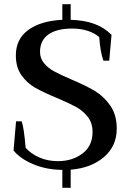

<svg xmlns="http://www.w3.org/2000/svg" viewBox="-20 -805 604 921"><path d="M319 9V96H279V10Q202 9 140 -17Q78 -43 45 -83L57 -223H84Q95 -192 103 -96Q129 -67 169 -49.5Q209 -32 258 -32Q327 -32 375.5 -68.5Q424 -105 424 -172Q424 -215 401 -244.5Q378 -274 344 -292.5Q310 -311 253 -335Q188 -362 149 -384Q110 -406 83 -444Q56 -482 56 -539Q56 -618 116 -661.5Q176 -705 279 -710V-785H319V-710Q385 -708 432.5 -690.5Q480 -673 515 -638L504 -514H476Q461 -556 456 -627Q433 -647 399.5 -657.5Q366 -668 326 -668Q252 -668 212 -639.5Q172 -611 172 -556Q172 -525 191.5 -501.5Q211 -478 241 -462Q271 -446 322 -424Q391 -395 434.5 -369Q478 -343 509 -298.5Q540 -254 540 -188Q540 -104 478.5 -51.5Q417 1 319 9Z"/></svg>

Font: Trirong Medium
Style: Regular
Weight: 500
Designer: Katatrad Team
Foundry: CadsonDemak
Version: Version 1.001